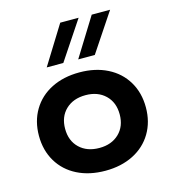

<svg xmlns="http://www.w3.org/2000/svg" viewBox="-111 -828 827 928"><g transform="rotate(-15 302.5 -364.0)"><path d="M570 -236Q570 -163 536.5 -107Q503 -51 442.5 -20.5Q382 10 303 10Q223 10 162.5 -20.5Q102 -51 68.5 -107Q35 -163 35 -236Q35 -309 68.5 -365Q102 -421 162.5 -451.5Q223 -482 303 -482Q382 -482 442.5 -451.5Q503 -421 536.5 -365Q570 -309 570 -236ZM439 -236Q439 -296 401.5 -332Q364 -368 303 -368Q241 -368 203.5 -332Q166 -296 166 -236Q166 -176 203.5 -140Q241 -104 303 -104Q364 -104 401.5 -140Q439 -176 439 -236ZM433 -736H525L397 -544H314ZM276 -738H368L240 -546H157Z"/></g></svg>

Font: Madhuban SemiBold
Style: Regular
Weight: 600
Designer: jaikishan Patel
Foundry: MagicType
Version: Version 1.000